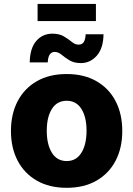

<svg xmlns="http://www.w3.org/2000/svg" viewBox="-20 -919 659 950"><path d="M310.1 10.3Q224.1 10.3 162.4 -25.1Q100.6 -60.5 67.4 -123.8Q34.2 -187 34.2 -271Q34.2 -355 67.4 -418.5Q100.6 -481.9 162.4 -517.3Q224.1 -552.7 310.1 -552.7Q395.5 -552.7 457.3 -517.3Q519 -481.9 552 -418.5Q585 -355 585 -271Q585 -187 552 -123.8Q519 -60.5 457.3 -25.1Q395.5 10.3 310.1 10.3ZM310.1 -122.1Q357.4 -122.1 382.8 -163.1Q408.2 -204.1 408.2 -272Q408.2 -339.8 382.8 -380.1Q357.4 -420.4 310.1 -420.4Q262.2 -420.4 236.8 -380.1Q211.4 -339.8 211.4 -272Q211.4 -204.1 236.8 -163.1Q262.2 -122.1 310.1 -122.1ZM379.9 -606.9Q345.7 -606.9 323.2 -620.8Q300.8 -634.8 284.4 -648.4Q268.1 -662.1 251 -662.1Q218.3 -662.1 216.3 -610.4H127Q128.4 -680.7 159.7 -716.6Q190.9 -752.4 239.3 -752.4Q273.4 -752.4 295.9 -739Q318.4 -725.6 335 -711.9Q351.6 -698.2 368.2 -698.2Q387.2 -698.2 395 -711.7Q402.8 -725.1 403.8 -749.5H492.2Q491.2 -680.2 459 -643.6Q426.8 -606.9 379.9 -606.9ZM454.6 -899.4V-814.9H166V-899.4Z"/></svg>

Font: Inter Extra Bold
Style: Regular
Weight: 800
Designer: Rasmus Andersson
Foundry: rsms
Version: Version 4.000;git-3c8e0fc